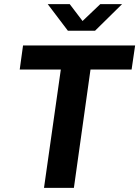

<svg xmlns="http://www.w3.org/2000/svg" viewBox="-20 -905 671 925"><path d="M192 0 273 -570H75L91 -686H631L614 -570H416L336 0ZM307 -757 210 -885H316L392 -785H358L463 -885H568L438 -757Z"/></svg>

Font: Chivo Mono SemiBold
Style: Italic
Weight: 600
Italic angle: -8.05°
Monospace: yes
Version: Version 1.008